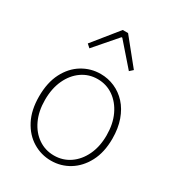

<svg xmlns="http://www.w3.org/2000/svg" viewBox="-194 -930 974 1061"><g transform="rotate(30 293.0 -399.0)"><path d="M293 13Q230 13 176.5 -19.5Q123 -52 91 -113.5Q59 -175 59 -262Q59 -351 91 -413Q123 -475 176.5 -507.5Q230 -540 293 -540Q340 -540 382.5 -521.5Q425 -503 457.5 -467.5Q490 -432 508.5 -380Q527 -328 527 -262Q527 -175 494.5 -113.5Q462 -52 409 -19.5Q356 13 293 13ZM293 -20Q349 -20 393.5 -50.5Q438 -81 464 -135.5Q490 -190 490 -262Q490 -335 464 -390Q438 -445 393.5 -476Q349 -507 293 -507Q237 -507 192.5 -476Q148 -445 122.5 -390Q97 -335 97 -262Q97 -190 122.5 -135.5Q148 -81 192.5 -50.5Q237 -20 293 -20ZM146 -650 276 -811H310L440 -650L419 -631L295 -773H290L167 -631Z"/></g></svg>

Font: Noto Sans HK Thin
Style: Regular
Weight: 100
Designer: Ryoko NISHIZUKA 西塚涼子 (kana, bopomofo & ideographs); Paul D. Hunt (Latin, Greek & Cyrillic); Sandoll Communications 산돌커뮤니
Foundry: Adobe
Version: Version 2.004-H2;hotconv 1.0.118;makeotfexe 2.5.65603